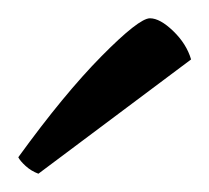

<svg xmlns="http://www.w3.org/2000/svg" viewBox="-20 -754 229 210"><path d="M22 -564Q14 -567 8 -572.5Q2 -578 0 -582Q50 -651 91 -692.5Q132 -734 144 -734Q155 -734 169.5 -720Q184 -706 189 -689Z"/></svg>

Font: Texturina Thin
Style: Regular
Weight: 100
Designer: Guillermo Torres Carreño
Foundry: Omnibus-Type
Version: Version 1.002; ttfautohint (v1.8.3)